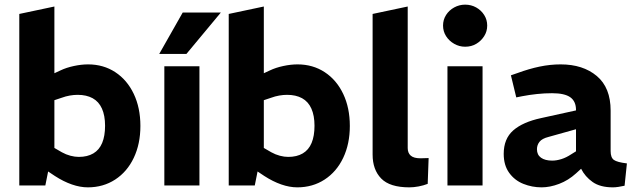

<svg xmlns="http://www.w3.org/2000/svg" viewBox="-20 -798 2727 826"><path d="M358 8Q325 8 289 -4.5Q253 -17 216 -41L174 -69L208 -165L246 -143Q264 -133 283 -128Q302 -123 319 -123Q356 -123 381.5 -138Q407 -153 419.5 -183Q432 -213 432 -257Q432 -301 418.5 -331Q405 -361 378.5 -375.5Q352 -390 314 -390Q298 -390 280.5 -387Q263 -384 244 -377L214 -367V-120L194 -95L175 0H63V-738L214 -770V-426L171 -463L240 -495Q265 -507 297.5 -514Q330 -521 359 -521Q425 -521 476 -487.5Q527 -454 555.5 -394Q584 -334 584 -256Q584 -179 555.5 -119Q527 -59 475.5 -25.5Q424 8 358 8Z M687 0V-513H838V0ZM665 -566 766 -744H930L782 -566Z M1259 8Q1226 8 1190 -4.5Q1154 -17 1117 -41L1075 -69L1109 -165L1147 -143Q1165 -133 1184 -128Q1203 -123 1220 -123Q1257 -123 1282.5 -138Q1308 -153 1320.5 -183Q1333 -213 1333 -257Q1333 -301 1319.5 -331Q1306 -361 1279.5 -375.5Q1253 -390 1215 -390Q1199 -390 1181.5 -387Q1164 -384 1145 -377L1115 -367V-120L1095 -95L1076 0H964V-738L1115 -770V-426L1072 -463L1141 -495Q1166 -507 1198.5 -514Q1231 -521 1260 -521Q1326 -521 1377 -487.5Q1428 -454 1456.5 -394Q1485 -334 1485 -256Q1485 -179 1456.5 -119Q1428 -59 1376.5 -25.5Q1325 8 1259 8Z M1741 8Q1657 8 1620 -30Q1583 -68 1583 -133V-738L1734 -770V-161Q1734 -140 1747 -128.5Q1760 -117 1789 -117Q1797 -117 1805.5 -117.5Q1814 -118 1824 -118L1820 -7Q1802 0 1781 4Q1760 8 1741 8Z M1905 0V-513H2056V0ZM1981 -597Q1956 -597 1934 -609.5Q1912 -622 1899 -642.5Q1886 -663 1886 -688Q1886 -713 1899 -733.5Q1912 -754 1934 -766Q1956 -778 1981 -778Q2007 -778 2028.5 -766Q2050 -754 2063 -733.5Q2076 -713 2076 -688Q2076 -663 2063 -642.5Q2050 -622 2029 -609.5Q2008 -597 1981 -597Z M2310 8Q2269 8 2231.5 -7Q2194 -22 2170.5 -54.5Q2147 -87 2147 -136Q2147 -201 2188 -237Q2229 -273 2308 -290L2458 -323V-325Q2458 -362 2433.5 -379.5Q2409 -397 2355 -397Q2323 -397 2290 -393.5Q2257 -390 2226 -384L2201 -379L2178 -474L2207 -484Q2256 -502 2301.5 -511.5Q2347 -521 2392 -521Q2488 -521 2547.5 -471Q2607 -421 2607 -322V-148Q2607 -120 2621 -110Q2635 -100 2677 -95L2667 1Q2654 4 2640.5 6Q2627 8 2617 8Q2562 8 2529.5 -15Q2497 -38 2480 -72L2458 -52Q2425 -22 2385.5 -7Q2346 8 2310 8ZM2356 -107Q2374 -107 2395 -113.5Q2416 -120 2437 -134L2458 -147V-242L2340 -209Q2312 -202 2301 -188Q2290 -174 2290 -156Q2290 -132 2307.5 -119.5Q2325 -107 2356 -107Z"/></svg>

Font: REM Medium SemiBold
Style: Regular
Weight: 600
Version: Version 1.005;gftools[0.9.28]